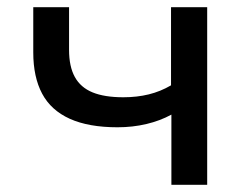

<svg xmlns="http://www.w3.org/2000/svg" viewBox="-20 -511 687 531"><path d="M454 0V-194Q423 -177 385 -168Q347 -159 305 -159Q225 -159 173 -182.5Q121 -206 96.5 -252Q72 -298 72 -366V-491H171V-373Q171 -327 187 -298Q203 -269 236 -255.5Q269 -242 321 -242Q359 -242 391.5 -250Q424 -258 453 -275V-491H553V0Z"/></svg>

Font: Nunito Sans 10pt SemiExpanded Medium
Style: Regular
Weight: 500
Width: 6
Designer: Vernon Adams
Foundry: Vernon Adams
Version: Version 3.101;gftools[0.9.27]